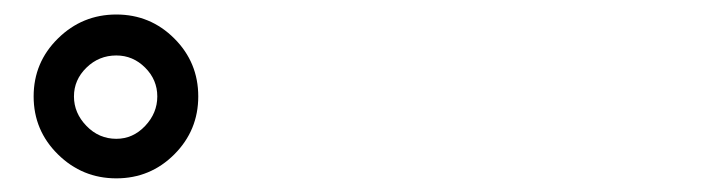

<svg xmlns="http://www.w3.org/2000/svg" viewBox="-20 -827 1017 270"><path d="M61.5 -609.9Q27.3 -643.6 27.3 -691.4Q27.3 -739.3 61.5 -772.9Q95.7 -806.6 143.6 -806.6Q191.4 -806.6 225.1 -772.9Q258.8 -739.3 258.8 -691.4Q258.8 -643.6 225.1 -609.9Q191.4 -576.2 143.6 -576.2Q95.7 -576.2 61.5 -609.9ZM143.6 -631.8Q167 -631.8 184.1 -649.9Q201.2 -668 201.2 -691.4Q201.2 -714.8 184.1 -731.9Q167 -749 143.6 -749Q119.1 -749 101.6 -731.9Q84 -714.8 84 -691.4Q84 -668 101.6 -649.9Q119.1 -631.8 143.6 -631.8Z"/></svg>

Font: Min Sans Bold
Style: Regular
Weight: 700
Designer: Jinseong-Kim, NotoSansCJK, Nunito
Foundry: Jinseong-Kim
Version: Version 1.400;Glyphs 3.1.2 (3151)